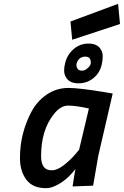

<svg xmlns="http://www.w3.org/2000/svg" viewBox="-20 -969 645 1000"><path d="M356 -762 347 -857 595 -949 605 -844ZM219 11Q150 11 117 -33.5Q84 -78 84 -145.5Q84 -213 99.5 -273Q115 -333 144 -387.5Q173 -442 223.5 -476.5Q274 -511 337 -511Q393 -511 525 -489L567 -482L492 -158L465 -2L358 2Q369 -70 373 -89Q326 -27 266 0Q242 11 219 11ZM443 -404Q375 -419 335 -419Q295 -419 260 -374Q194 -291 194 -156Q194 -119 207.5 -100.5Q221 -82 249.5 -82Q278 -82 312 -108.5Q346 -135 369 -162L392 -189ZM503 -715Q515 -697 515 -678Q515 -659 512 -644Q504 -594 469.5 -564.5Q435 -535 389 -535Q343 -535 325 -564Q314 -581 314 -601Q314 -621 319 -639Q329 -683 362.5 -712.5Q396 -742 440.5 -742Q485 -742 503 -715ZM379 -639Q378 -634 378 -627Q378 -620 384.5 -610.5Q391 -601 406.5 -601Q422 -601 434 -612Q453 -627 453 -642Q453 -674 425 -674Q390 -674 379 -639Z"/></svg>

Font: Titillium Web
Style: SemiBold Italic
Weight: 600
Italic angle: -13°
Version: Version 1.001;PS 57.000;hotconv 1.0.70;makeotf.lib2.5.55311